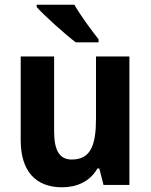

<svg xmlns="http://www.w3.org/2000/svg" viewBox="-20 -786 640 816"><path d="M296 -766H136V-756C169 -719 257 -640 302 -606H399V-619C371 -654 321 -722 296 -766ZM530 -546H388V-282C388 -170 366 -108 285 -108C232 -108 210 -148 210 -228V-546H68V-190C68 -56 134 10 244 10C307 10 363 -15 394 -70H402L420 0H530Z"/></svg>

Font: Noto Sans Arabic UI SmCn
Style: Bold
Weight: 700
Width: 4
Designer: Monotype Design Team, Nadine Chahine and Nizar Qandah
Foundry: Monotype Imaging Inc.
Version: Version 2.010